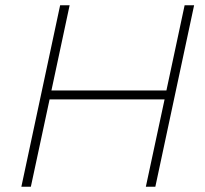

<svg xmlns="http://www.w3.org/2000/svg" viewBox="-20 -708 778 728"><path d="M61 0 208 -688H244L175 -365H611L680 -688H716L569 0H533L604 -331H168L97 0Z"/></svg>

Font: Saira Thin
Style: Italic
Weight: 100
Italic angle: -12°
Designer: Hector Gatti with collaboration of the Omnibus-Type team
Foundry: Omnibus-Type
Version: Version 1.101